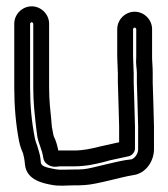

<svg xmlns="http://www.w3.org/2000/svg" viewBox="-20 -549 531 606"><path d="M410 -369C408 -345 412 -334 412 -318V-288L414 -223L416 -150V-78C416 -61 402 -47 394 -46C350 -42 270 -17 244 -15C234 -14 224 -14 213 -14C186 -14 168 -12 154 -15C120 -21 111 -26 109 -35C108 -44 108 -51 105 -63L101 -77C97 -93 93 -98 90 -113C80 -163 75 -216 75 -272V-474C75 -476 78 -479 80 -479C82 -479 85 -476 85 -474V-272C85 -228 89 -194 92 -165C93 -155 94 -146 95 -139L98 -117C103 -91 112 -81 117 -49C118 -44 121 -38 124 -35C142 -17 163 -24 168 -24H213C251 -24 280 -31 305 -37L327 -43C348 -48 366 -51 387 -56C398 -59 406 -70 406 -80V-150L404 -225L402 -289V-317L400 -370V-457C400 -459 403 -462 405 -462C407 -462 410 -459 410 -457ZM460 -368V-457C460 -487 435 -512 405 -512C375 -512 350 -487 350 -457V-370L352 -317V-289L354 -223L356 -150V-100C343 -97 329 -94 315 -91L293 -86C268 -80 245 -74 213 -74H168H164C161 -89 157 -104 151 -116C150 -118 149 -120 148 -126L144 -147C143 -152 143 -159 142 -169C139 -199 135 -231 135 -272V-474C135 -504 110 -529 80 -529C50 -529 25 -504 25 -474V-272C25 -213 30 -157 40 -104C44 -84 49 -75 53 -64L56 -51C57 -45 58 -40 59 -28C65 21 119 30 146 35C170 39 190 36 213 36C225 36 237 36 248 35C286 33 361 10 399 4C441 -1 466 -41 466 -78V-150L464 -225L462 -288V-318C462 -343 460 -352 460 -368Z"/></svg>

Font: Squarish
Style: Fog
Weight: 400
Foundry: Cannot Into Space Fonts
Version: Version 0.272